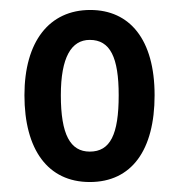

<svg xmlns="http://www.w3.org/2000/svg" viewBox="-20 -742 360 385"><path d="M290 -551C290 -663 240 -722 161 -722C79 -722 29 -659 29 -551C29 -442 76 -377 160 -377C244 -377 290 -441 290 -551ZM102 -551C102 -627 123 -662 160 -662C201 -662 218 -627 218 -551C218 -472 201 -438 160 -438C121 -438 102 -472 102 -551Z"/></svg>

Font: Noto Sans Gurmukhi UI ExtraCondensed Medium
Style: Regular
Weight: 500
Width: 2
Designer: Jelle Bosma - Monotype Design Team
Foundry: Monotype Imaging Inc.
Version: Version 2.004